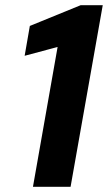

<svg xmlns="http://www.w3.org/2000/svg" viewBox="-20 -720 416 740"><path d="M107 0 202 -539 75 -505 95 -620 291 -700H376L252 0Z"/></svg>

Font: DM Sans 18pt ExtraBold
Style: Italic
Weight: 800
Italic angle: -10°
Designer: Colophon Foundry, Jonny Pinhorn
Foundry: Colophon Foundry
Version: Version 4.004;gftools[0.9.30]